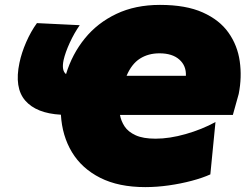

<svg xmlns="http://www.w3.org/2000/svg" viewBox="-20 -749 1004 785"><path d="M574 16Q465 16 389.8 -22Q314.5 -60 274.2 -126.8Q234 -193.5 229 -280Q128.5 -285.5 83.2 -337.8Q38 -390 59.5 -492Q68 -533 87.2 -577Q106.5 -621 131 -654.5L306 -646Q283.5 -614 265.2 -574.2Q247 -534.5 240 -503.5Q231 -460.5 250 -446Q275 -528 326.8 -591.8Q378.5 -655.5 455.8 -692.2Q533 -729 634 -729Q740 -729 808.8 -698.2Q877.5 -667.5 914.2 -615.5Q951 -563.5 960.2 -498.5Q969.5 -433.5 956 -365L932 -279H470.5Q475 -254 489.5 -232Q504 -210 534.5 -196Q565 -182 616 -182Q673 -182 739 -200.8Q805 -219.5 861 -250L840 -36Q808 -21.5 763.8 -9.8Q719.5 2 670.2 9Q621 16 574 16ZM632 -531Q586 -531 552 -509.2Q518 -487.5 497.5 -439H740Q742 -480 713.2 -505.5Q684.5 -531 632 -531Z"/></svg>

Font: Commissioner Black
Style: Italic
Weight: 900
Italic angle: -12°
Designer: Kostas Bartsokas
Foundry: Kostas Bartsokas
Version: Version 1.000; ttfautohint (v1.8.3)